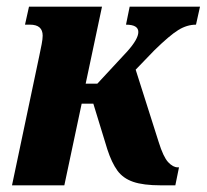

<svg xmlns="http://www.w3.org/2000/svg" viewBox="-20 -556 620 576"><path d="M16 0 98 -389Q102 -408 105 -423.5Q108 -439 108 -449Q108 -482 70 -482H55L67 -536H286L237 -305H272L362 -402Q395 -439 395 -460Q395 -482 358 -482L369 -536H580L568 -482Q541 -482 515 -466Q489 -450 443 -405L387 -347L456 -130Q470 -85 484.5 -69.5Q499 -54 513 -54H517L506 0H463Q410 0 379.5 -10.5Q349 -21 332 -44.5Q315 -68 302 -108L260 -245H225L173 0Z"/></svg>

Font: Noto Serif Condensed ExtraBold
Style: Italic
Weight: 800
Width: 3
Italic angle: -12°
Designer: Monotype Design Team
Foundry: Monotype Imaging Inc.
Version: Version 2.014; ttfautohint (v1.8.4.7-5d5b)